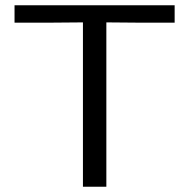

<svg xmlns="http://www.w3.org/2000/svg" viewBox="-20 -709 720 729"><path d="M35.2 -623V-689H643.1V-623H501L383.8 -624V0H294.9V-624L176.8 -623Z"/></svg>

Font: CMU Sans Serif
Style: Medium
Weight: 500
Version: Version 0.7.0